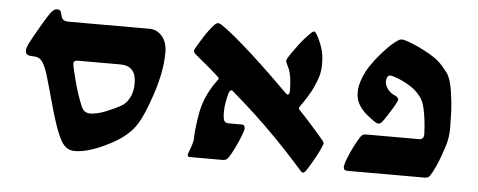

<svg xmlns="http://www.w3.org/2000/svg" viewBox="-42 -626 1859 746"><g transform="rotate(5 887.0 -253.0)"><path d="M269.5 15.6Q252.9 15.6 240 8.1Q227.1 0.5 216.3 -17.6Q201.7 -43.5 187.7 -85.9Q173.8 -128.4 160.9 -176.5Q147.9 -224.6 135.3 -267.1Q127.4 -294.4 115.2 -315.7Q103 -336.9 77.6 -336.9Q58.1 -336.9 52.2 -342Q46.4 -347.2 46.4 -357.4Q46.4 -362.8 48.3 -368.4Q50.3 -374 53.2 -381.3Q58.1 -391.6 72 -416.5Q85.9 -441.4 101.8 -468.3Q117.7 -495.1 128.4 -510.3Q136.2 -520 141.8 -523.4Q147.5 -526.9 152.8 -526.9Q162.6 -526.9 166.3 -522Q169.9 -517.1 171.4 -508.3Q174.3 -493.2 181.4 -488Q188.5 -482.9 203.6 -482.9H518.1Q546.4 -482.9 566.7 -459.7Q586.9 -436.5 586.9 -397.5Q586.9 -353.5 577.6 -309.6Q568.4 -265.6 554.9 -226.6Q541.5 -187.5 529.3 -158.7Q509.8 -112.8 488 -88.1Q466.3 -63.5 432.6 -42Q412.1 -29.3 383.8 -15.9Q355.5 -2.4 325.4 6.6Q295.4 15.6 269.5 15.6ZM315.9 -134.8Q341.8 -134.8 377 -148.9Q412.1 -163.1 435.1 -176.3Q453.6 -186.5 466.1 -210Q478.5 -233.4 478.5 -267.1Q478.5 -335 416.5 -335H251.5Q234.4 -335 234.4 -323.2Q234.4 -317.9 238.5 -299.3Q242.7 -280.8 249.3 -255.6Q255.9 -230.5 264.4 -204.8Q272.9 -179.2 281.7 -159.2Q287.6 -145.5 296.4 -140.1Q305.2 -134.8 315.9 -134.8Z M1159.7 22Q1157.2 22 1155.3 20.3Q1153.3 18.6 1151.9 17.6Q1125 -13.2 1084.7 -56.6Q1044.4 -100.1 993.7 -149.4Q951.7 -189.9 918.9 -219.2Q886.2 -248.5 867.7 -264.2Q863.8 -267.6 860.6 -270.3Q857.4 -272.9 855.5 -272.9Q850.1 -272.9 844.7 -258.8Q842.3 -251 837.9 -229Q833.5 -207 833.5 -186.5Q833.5 -157.7 839.8 -149.4Q842.3 -146.5 847.2 -145Q852.1 -143.6 854.5 -143.6H907.7Q919.4 -143.6 919.4 -129.4Q919.4 -122.6 910.9 -100.3Q902.3 -78.1 890.4 -53.2Q878.4 -28.3 868.2 -13.2Q861.3 0 845.7 0H717.8Q708 0 708 -7.8Q708 -10.7 710.9 -17.6Q714.4 -25.9 720.5 -44.4Q726.6 -63 726.6 -71.8Q726.6 -87.9 728.8 -109.4Q731 -130.9 734.1 -150.9Q737.3 -170.9 739.7 -182.1Q748 -218.8 762.9 -249Q777.8 -279.3 799.3 -308.1Q802.2 -311 802.2 -314Q802.2 -315.4 798.8 -319.1Q795.4 -322.8 793 -324.7Q781.2 -335.9 763.7 -350.6Q746.1 -365.2 729.7 -378.9Q713.4 -392.6 704.6 -399.9Q697.3 -406.7 697.3 -412.1Q697.3 -417 698.7 -418.9Q708.5 -437 727.8 -467.5Q747.1 -498 768.1 -521Q775.9 -527.8 781.7 -527.8Q784.7 -527.8 787.4 -526.6Q790 -525.4 792.5 -524.4Q814.5 -510.3 847.9 -482.7Q881.3 -455.1 919.4 -420.4Q957.5 -385.7 995.6 -349.1Q1033.7 -312.5 1065.4 -280.8Q1067.4 -278.8 1069.8 -276.9Q1072.3 -274.9 1074.2 -274.9Q1082 -274.9 1082 -291.5Q1082 -313 1079.1 -336.4Q1076.2 -359.9 1068.8 -377.4Q1064.9 -386.2 1061.3 -393.1Q1057.6 -399.9 1057.6 -404.3Q1057.6 -411.1 1062 -417.5Q1075.2 -438.5 1097.7 -468.5Q1120.1 -498.5 1145.5 -522.5Q1147.9 -524.4 1150.1 -526.1Q1152.3 -527.8 1155.3 -527.8Q1158.7 -527.8 1161.4 -524.7Q1164.1 -521.5 1166 -518.1Q1179.2 -495.6 1188.2 -468.5Q1197.3 -441.4 1197.3 -406.7Q1197.3 -378.4 1191.9 -359.1Q1186.5 -339.8 1177.2 -319.8Q1168.5 -298.8 1154.1 -275.6Q1139.6 -252.4 1124 -230.5Q1123 -228.5 1123 -225.6Q1123 -222.2 1125.5 -219.7Q1139.2 -206.1 1156 -187.5Q1172.9 -168.9 1188.5 -151.1Q1204.1 -133.3 1214.8 -120.8Q1225.6 -108.4 1226.6 -106.9Q1230 -102.1 1230 -99.6Q1230 -96.2 1228.8 -93.5Q1227.5 -90.8 1226.6 -87.4Q1219.2 -68.8 1206.8 -45.9Q1194.3 -22.9 1183.3 -5.1Q1172.4 12.7 1168.9 16.6Q1167 18.6 1164.6 20.3Q1162.1 22 1159.7 22Z M1333 0Q1323.2 0 1319.8 -3.4Q1316.4 -6.8 1316.4 -11.7Q1316.4 -23.4 1325.4 -46.9Q1334.5 -70.3 1346.7 -94.5Q1358.9 -118.7 1368.2 -132.8Q1372.1 -139.2 1377.2 -143.1Q1382.3 -147 1391.1 -147H1598.1Q1616.7 -147 1616.7 -168Q1616.7 -178.2 1615 -199Q1613.3 -219.7 1609.6 -243.4Q1606 -267.1 1600.1 -285.6Q1597.2 -293.9 1591.6 -303.5Q1585.9 -313 1576.2 -323.7Q1561 -340.8 1538.1 -354.2Q1515.1 -367.7 1494.4 -375.5Q1473.6 -383.3 1464.4 -383.3Q1456.5 -383.3 1453.4 -374.5Q1450.2 -365.7 1450.2 -357.4Q1450.2 -347.2 1459.5 -332.3Q1468.8 -317.4 1486.8 -309.1Q1503.9 -302.7 1503.9 -292.5Q1503.9 -290 1502.7 -287.6Q1501.5 -285.2 1500.5 -282.7Q1495.6 -272.5 1485.4 -255.6Q1475.1 -238.8 1464.8 -223.1Q1454.6 -207.5 1449.2 -201.2Q1442.9 -193.4 1433.6 -193.4Q1429.7 -193.4 1417.5 -201.2Q1404.3 -210.4 1387.2 -224.6Q1370.1 -238.8 1357.4 -259.3Q1344.7 -279.8 1344.7 -308.1Q1344.7 -327.6 1351.1 -348.4Q1357.4 -369.1 1368.2 -390.1Q1379.4 -411.6 1399.9 -438Q1420.4 -464.4 1442.6 -487.1Q1464.8 -509.8 1481 -520Q1482.4 -521 1486.8 -523.9Q1491.2 -526.9 1498.5 -526.9Q1505.9 -526.9 1524.7 -520.3Q1543.5 -513.7 1566.7 -502.7Q1589.8 -491.7 1611.8 -478.8Q1633.8 -465.8 1647.5 -453.1Q1662.6 -439.5 1680.7 -415.5Q1698.7 -391.6 1705.6 -340.3Q1711.9 -299.3 1713.4 -260.3Q1714.8 -221.2 1714.8 -199.7Q1714.8 -180.7 1711.9 -162.8Q1709 -145 1704.1 -129.4Q1699.7 -115.2 1691.7 -92.8Q1683.6 -70.3 1673.6 -47.6Q1663.6 -24.9 1653.3 -9.8Q1647.5 0 1634.8 0Z"/></g></svg>

Font: David Libre
Style: Bold
Weight: 700
Designer: Ismar David, J. Victor Gaultney, Annie Olsen and Meir Sadan
Foundry: Monotype Imaging Inc. & SIL International
Version: Version 1.100; ttfautohint (v1.8.4.7-5d5b)